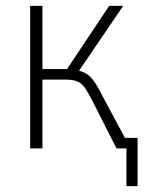

<svg xmlns="http://www.w3.org/2000/svg" viewBox="-20 -507 492 656"><path d="M412 129V0H385V-36H450V129ZM83 0V-487H125V-271H209L353 -487H401L245 -258L232 -269Q259 -265 274.5 -255.5Q290 -246 303.5 -226Q317 -206 336 -168L426 0H378L298 -158Q284 -185 273.5 -202Q263 -219 248 -227Q233 -235 205 -235H125V0Z"/></svg>

Font: Nunito Sans 10pt Condensed ExtraLight
Style: Regular
Weight: 250
Width: 3
Designer: Vernon Adams
Foundry: Vernon Adams
Version: Version 3.101;gftools[0.9.27]